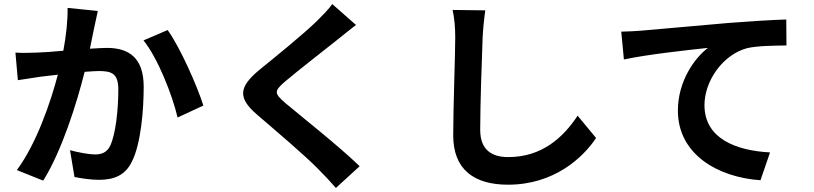

<svg xmlns="http://www.w3.org/2000/svg" viewBox="-20 -844 4010 946"><path d="M806 -696 687 -645C758 -557 829 -376 855 -265L982 -324C952 -419 868 -610 806 -696ZM56 -585 68 -449C98 -454 151 -461 179 -466L265 -476C229 -339 160 -137 63 -6L193 46C285 -101 359 -338 397 -490C425 -492 450 -494 466 -494C529 -494 563 -483 563 -403C563 -304 550 -183 523 -126C507 -93 481 -83 448 -83C421 -83 364 -93 325 -104L347 28C381 35 428 42 467 42C542 42 598 20 631 -50C674 -137 688 -299 688 -417C688 -561 613 -608 507 -608C486 -608 456 -606 423 -604L444 -707C449 -732 456 -764 462 -790L313 -805C314 -742 306 -669 292 -594C241 -589 194 -586 163 -585C126 -584 92 -582 56 -585Z M1734 -721 1617 -824C1601 -800 1569 -768 1540 -739C1473 -674 1336 -563 1257 -499C1157 -415 1149 -362 1249 -277C1340 -199 1487 -74 1548 -11C1578 19 1607 50 1635 82L1752 -25C1650 -124 1460 -274 1385 -337C1331 -384 1330 -395 1383 -441C1450 -498 1582 -600 1647 -652C1670 -671 1703 -697 1734 -721Z M2371 -793 2210 -795C2219 -755 2223 -707 2223 -660C2223 -574 2213 -311 2213 -177C2213 -6 2319 66 2483 66C2711 66 2853 -68 2917 -164L2826 -274C2754 -165 2649 -70 2484 -70C2406 -70 2346 -103 2346 -204C2346 -328 2354 -552 2358 -660C2360 -700 2365 -751 2371 -793Z M3041 -688 3054 -551C3170 -576 3374 -598 3468 -608C3401 -557 3320 -443 3320 -299C3320 -83 3518 30 3727 44L3774 -93C3605 -102 3451 -162 3451 -326C3451 -445 3541 -575 3662 -607C3715 -619 3801 -619 3855 -620L3854 -748C3784 -746 3674 -739 3571 -731C3388 -715 3223 -700 3140 -693C3120 -691 3081 -689 3041 -688Z"/></svg>

Font: Noto Sans CJK SC
Style: Bold
Weight: 700
Designer: Ryoko NISHIZUKA 西塚涼子 (kana, bopomofo & ideographs); Paul D. Hunt (Latin, Greek & Cyrillic); Sandoll Communications 산돌커뮤니
Foundry: Adobe
Version: Version 2.004;hotconv 1.0.118;makeotfexe 2.5.65603